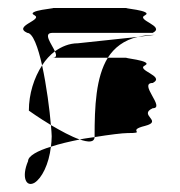

<svg xmlns="http://www.w3.org/2000/svg" viewBox="-20 -678 450 479"><path d="M48 -596C11 -613 88 -628 66 -640C41 -652 127 -658 111 -658H298C278 -658 364 -652 342 -640C317 -628 394 -613 361 -596H111C86 -596 109 -568 117 -550C105 -541 94 -529 85 -515C75 -560 62 -596 48 -596ZM50 -276C33 -236 45 -210 66 -222C84 -233 102 -268 107 -312C74 -302 50 -289 50 -276ZM52 -402C52 -402 77 -384 107 -366C104 -403 96 -465 85 -515C65 -484 52 -444 52 -402ZM107 -312C108 -320 109 -329 109 -338C109 -344 108 -354 107 -366C131 -352 158 -337 179 -330C154 -325 128 -319 107 -312ZM111 -534H249C265 -559 289 -578 324 -586L174 -570C153 -570 134 -562 117 -550C121 -541 122 -534 111 -534ZM179 -330C200 -323 215 -322 216 -336C204 -334 192 -333 179 -330ZM216 -336V-338C216 -412 219 -485 249 -534H298C278 -534 364 -527 342 -515C317 -503 394 -488 361 -471C324 -471 394 -408 361 -408C324 -391 388 -376 342 -364C293 -352 349 -346 298 -346C286 -346 253 -342 216 -336ZM324 -586C337 -589 350 -591 366 -591Z"/></svg>

Font: bitstorm
Style: Regular
Weight: 400
Version: Version 0.2